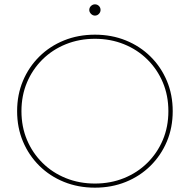

<svg xmlns="http://www.w3.org/2000/svg" viewBox="-20 -863 876 886"><path d="M418 3Q341 3 275.5 -23.5Q210 -50 161.5 -98Q113 -146 86 -210Q59 -274 59 -350Q59 -426 86 -490Q113 -554 161.5 -602Q210 -650 275.5 -676.5Q341 -703 418 -703Q495 -703 560.5 -676.5Q626 -650 674.5 -602Q723 -554 750 -490Q777 -426 777 -350Q777 -274 750 -210Q723 -146 674.5 -98Q626 -50 560.5 -23.5Q495 3 418 3ZM418 -16Q490 -16 552 -41Q614 -66 660 -111.5Q706 -157 731.5 -217.5Q757 -278 757 -350Q757 -422 731.5 -482.5Q706 -543 660 -588.5Q614 -634 552 -659Q490 -684 418 -684Q346 -684 284 -659Q222 -634 176 -588.5Q130 -543 104.5 -482.5Q79 -422 79 -350Q79 -278 104.5 -217.5Q130 -157 176 -111.5Q222 -66 284 -41Q346 -16 418 -16ZM418 -791Q408 -791 400 -799Q392 -807 392 -817Q392 -828 400 -835.5Q408 -843 418 -843Q429 -843 436.5 -835.5Q444 -828 444 -817Q444 -807 436.5 -799Q429 -791 418 -791Z"/></svg>

Font: Montserrat Thin Thin
Style: Regular
Weight: 250
Version: Version 9.000